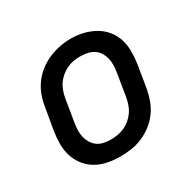

<svg xmlns="http://www.w3.org/2000/svg" viewBox="-124 -682 849 830"><g transform="rotate(-30 300.0 -266.5)"><path d="M254 8Q222 8 191.5 2Q161 -4 135.5 -18.5Q110 -33 91.5 -56Q73 -79 63.5 -108Q54 -137 54 -168.5Q54 -200 59 -231L78 -341Q82 -369 92 -396Q102 -423 119.5 -447Q137 -471 160.5 -489Q184 -507 211 -518.5Q238 -530 266 -535.5Q294 -541 322 -541Q354 -541 384 -533.5Q414 -526 439.5 -511.5Q465 -497 484 -474Q503 -451 512 -422.5Q521 -394 521 -362Q521 -330 516 -299L498 -189Q493 -161 483 -134Q473 -107 456 -83.5Q439 -60 415 -41.5Q391 -23 364 -11.5Q337 0 309 4Q281 8 254 8ZM255 -76Q273 -76 290 -79Q307 -82 323.5 -89.5Q340 -97 354.5 -109.5Q369 -122 379 -137Q389 -152 394.5 -169Q400 -186 403 -203L421 -313Q424 -331 424.5 -349Q425 -367 421 -383.5Q417 -400 408 -414.5Q399 -429 384.5 -438Q370 -447 353 -450.5Q336 -454 318 -454Q300 -454 283 -451Q266 -448 250 -440Q234 -432 220 -420Q206 -408 196 -393Q186 -378 180.5 -361Q175 -344 172 -327L154 -217Q151 -200 150.5 -182Q150 -164 154 -147.5Q158 -131 167 -116.5Q176 -102 189.5 -92.5Q203 -83 220.5 -79.5Q238 -76 255 -76Z"/></g></svg>

Font: Iosevka Curly Medium Extended
Style: Italic
Weight: 500
Width: 7
Italic angle: -9°
Monospace: yes
Designer: Belleve Invis
Foundry: Belleve Invis
Version: Version 11.1.0; ttfautohint (v1.8.3)